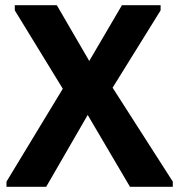

<svg xmlns="http://www.w3.org/2000/svg" viewBox="-20 -720 691 740"><path d="M5 -20 222 -378 37 -680V-700H199L324 -485L450 -700H599V-680L414 -382L646 -20V0H481L318 -277L158 0H5Z"/></svg>

Font: Tilda Sans Extra Bold
Style: Regular
Weight: 800
Designer: ParaType Ltd
Foundry: ParaType Ltd
Version: Version 1.009